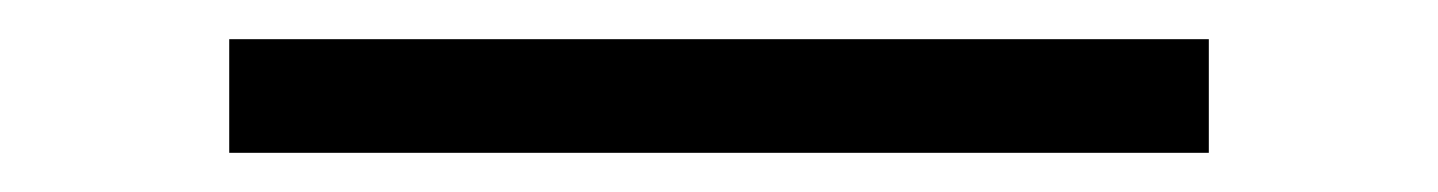

<svg xmlns="http://www.w3.org/2000/svg" viewBox="-20 44 734 98"><path d="M97 122H597V64H97V122Z"/></svg>

Font: ChivoLight
Style: Regular
Weight: 300
Designer: Hector Gatti
Foundry: Omnibus-Type
Version: Version 1.004;PS 001.004;hotconv 1.0.88;makeotf.lib2.5.64775